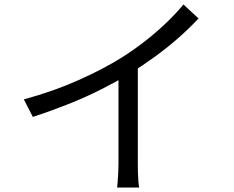

<svg xmlns="http://www.w3.org/2000/svg" viewBox="-20 -803 1040 854"><path d="M86 -361Q216 -396 328 -446Q440 -496 523 -548Q575 -581 624.5 -619.5Q674 -658 718 -700Q762 -742 796 -783L863 -721Q821 -676 772 -633Q723 -590 668.5 -550.5Q614 -511 555 -474Q500 -441 431 -406Q362 -371 284 -340Q206 -309 126 -283ZM507 -506 593 -532V-76Q593 -57 593.5 -36Q594 -15 595.5 3Q597 21 599 31H501Q502 21 503.5 3Q505 -15 506 -36Q507 -57 507 -76Z"/></svg>

Font: Noto Sans JP Thin
Style: Regular
Weight: 400
Version: Version 2.004-H2;hotconv 1.0.118;makeotfexe 2.5.65603